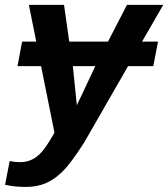

<svg xmlns="http://www.w3.org/2000/svg" viewBox="-62 -548 679 776"><path d="M193.4 142.6Q160.6 175.8 124.5 191.7Q88.4 207.5 43 207.5Q-3.9 207.5 -41.5 198.7L-22.9 103Q-2.9 107.4 19.5 107.4Q69.8 107.4 105.5 67.4Q113.8 58.6 125 42.2Q136.2 25.9 150.4 2L158.2 -11.7L104 -280.8H8.8L27.3 -379.9H84.5L54.7 -528.3H196.8L217.8 -379.9H374.5L451.2 -528.3H597.7L512.2 -379.9H576.7L557.6 -280.8H455.6L278.3 27.8Q225.6 110.4 193.4 142.6ZM248.5 -122.6Q252.9 -132.3 257.3 -141.6Q261.7 -150.9 266.6 -160.2Q280.8 -190.4 294.9 -220.7Q309.1 -251 323.2 -280.8H232.4Q236.3 -241.2 240.5 -201.7Q244.6 -162.1 248.5 -122.6Z"/></svg>

Font: Arimo
Style: Italic
Weight: 400
Italic angle: -12°
Designer: Steve Matteson
Foundry: Monotype Imaging Inc.
Version: Version 1.33